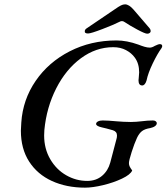

<svg xmlns="http://www.w3.org/2000/svg" viewBox="-20 -849 766 883"><path d="M76 -248Q76 -260 78 -286Q85 -391 144 -477Q203 -563 300.5 -613Q398 -663 516 -663Q563 -663 616 -644Q631 -638 644.5 -634Q658 -630 669 -630Q679 -630 692 -638Q708 -646 715 -646Q726 -646 726 -637Q726 -633 723 -628Q704 -602 682.5 -557.5Q661 -513 654 -479Q647 -456 634 -456Q617 -456 617 -480Q617 -486 618 -490Q620 -508 620 -516Q620 -557 600 -584Q585 -605 559.5 -618.5Q534 -632 501 -632Q421 -632 352 -581Q283 -530 238.5 -442.5Q194 -355 184 -251Q183 -242 183 -226Q183 -165 211 -117Q239 -69 284.5 -43Q330 -17 381 -17Q422 -17 449.5 -40.5Q477 -64 487 -101L516 -211Q518 -217 518 -226Q518 -244 499 -250Q486 -254 470 -258Q454 -262 449 -263Q422 -269 422 -279Q422 -286 430.5 -290.5Q439 -295 452 -295Q476 -295 518 -291Q528 -290 547.5 -289Q567 -288 582 -288Q593 -288 607 -289Q621 -290 628 -291Q660 -295 683 -295Q691 -295 696 -291.5Q701 -288 701 -282Q701 -275 693 -269Q685 -263 671 -260Q646 -256 633 -246Q620 -236 610 -215Q598 -189 585.5 -150Q573 -111 573 -99Q573 -90 576.5 -83Q580 -76 588 -65Q580 -46 541 -27.5Q502 -9 454 2.5Q406 14 371 14Q286 14 219 -16.5Q152 -47 114 -106Q76 -165 76 -248ZM370 -706Q370 -713 379 -719L506 -805Q526 -819 536 -824Q546 -829 555 -829Q573 -829 594 -805L668 -719Q673 -713 673 -706Q673 -701 668.5 -697.5Q664 -694 657 -694Q647 -694 611.5 -713Q576 -732 554 -747Q547 -752 541 -752Q535 -752 528 -748Q505 -736 451.5 -715.5Q398 -695 385 -695Q368 -695 370 -706Z"/></svg>

Font: EB Garamond Medium
Style: Italic
Weight: 500
Italic angle: -17.2°
Designer: Georg Duffner and Octavio Pardo
Foundry: Georg Duffner
Version: Version 1.000